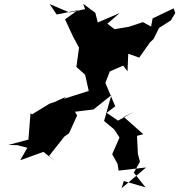

<svg xmlns="http://www.w3.org/2000/svg" viewBox="-20 -778 963 1033"><path d="M646 196 763 230 700 151 733 92 722 51 717 -47 751 -56 646 -149 703 -178 615 -129 554 -171 600 -206 547 -332 571 -394 643 -425 666 -394 670 -489 729 -468 787 -550 806 -568 836 -628 899 -668 923 -708 914 -733 801 -679 793 -635 749 -659 674 -634 596 -621 551 -656 451 -563 503 -603 624 -708 506 -657 493 -709 427 -758 438 -729 354 -711 247 -756 285 -700 398 -723 330 -674 374 -579 405 -522V-520L391 -418L438 -376L457 -290L458 -289L323 -246L337 -258L271 -228L246 -220L153 -163L144 -168L133 -27L24 2L73 3L127 17L89 84L214 39L278 90L244 61L327 -44L351 -60L395 -157L381 -181L406 -219L314 -187L360 -174L483 -189L579 -266L540 -127L593 -83L601 -72L623 -38L586 46L584 52L613 105L618 140L766 123L634 235Z"/></svg>

Font: Hussar Lance
Style: Italic
Weight: 700
Foundry: Cannot Into Space Fonts, PlusOne Fonts
Version: Version 2.27